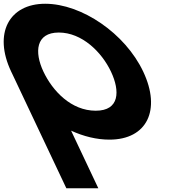

<svg xmlns="http://www.w3.org/2000/svg" viewBox="-162 -747 1028 1027"><path d="M70.3 -363.9C20.9 -468.5 29.3 -573 152.5 -573C276.6 -573 382.2 -468.5 431.6 -363.9C481 -259.4 477.7 -154.8 350.2 -154.8C219.3 -154.8 119.8 -259.4 70.3 -363.9ZM-102.2 -363.9C-100.3 -359.8 -98.3 -355.7 -96.3 -351.7L192.9 260H363.9L218.3 -48.1C284.8 -17.5 354.9 -0.1 423.4 -0.1C624.8 -0.1 701 -159.1 604.1 -363.9C507.3 -568.8 274.5 -726.9 79.8 -726.9C-113.1 -726.9 -199.1 -568.8 -102.2 -363.9Z"/></svg>

Font: Hussar
Style: BdOpOblFive
Weight: 700
Foundry: Cannot Into Space Fonts
Version: Version 2.00